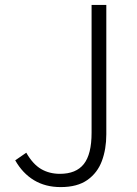

<svg xmlns="http://www.w3.org/2000/svg" viewBox="-20 -749 556 782"><path d="M227 13Q165 13 118.5 -15Q72 -43 42 -96L87 -127Q114 -80 147.5 -60.5Q181 -41 224 -41Q290 -41 321.5 -81Q353 -121 353 -208V-729H413V-202Q413 -142 395 -93.5Q377 -45 336 -16Q295 13 227 13Z"/></svg>

Font: Noto Sans TC Thin Light
Style: Regular
Weight: 300
Version: Version 2.004-H2;hotconv 1.0.118;makeotfexe 2.5.65603